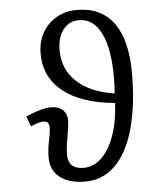

<svg xmlns="http://www.w3.org/2000/svg" viewBox="-55 -829 726 890"><g transform="rotate(-5 308.0 -384.0)"><path d="M307 14Q231 14 188.5 -19Q146 -52 146 -111Q146 -150 154.5 -189Q163 -228 163 -250Q163 -280 137 -280Q114 -280 77 -263L60 -310Q89 -324 121.5 -333.5Q154 -343 176 -343Q211 -343 231 -325Q251 -307 251 -275Q251 -258 246.5 -230.5Q242 -203 237 -173.5Q232 -144 232 -119Q232 -50 304 -50Q351 -50 388 -86Q425 -122 448 -187Q471 -252 475 -337Q319 -351 235 -418Q151 -485 151 -594Q151 -649 174.5 -691Q198 -733 240 -757.5Q282 -782 335 -782Q448 -782 506.5 -702.5Q565 -623 565 -469Q565 -318 534.5 -209.5Q504 -101 446 -43.5Q388 14 307 14ZM477 -381Q480 -422 480 -456Q480 -590 444 -662Q408 -734 341 -734Q295 -734 267.5 -698Q240 -662 240 -603Q240 -514 302 -456Q364 -398 477 -381Z"/></g></svg>

Font: Literata 12pt
Style: Italic
Weight: 400
Italic angle: -2°
Designer: Latin by Veronika Burian and Jose Scaglione. Greek by Irene Vlachou. Cyrillic by Vera Evstafieva
Foundry: TypeTogether
Version: Version 3.002